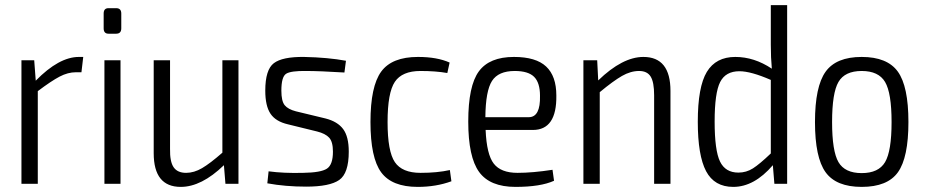

<svg xmlns="http://www.w3.org/2000/svg" viewBox="-20 -720 3623 752"><path d="M306 -497 299 -437H277Q246 -437 213.5 -420Q181 -403 128 -363V0H64V-484H114L120 -404Q211 -497 289 -497Z M405 -688H435Q455 -688 455 -667V-609Q455 -588 435 -588H405Q386 -588 386 -609V-667Q386 -688 405 -688ZM452 0H389V-484H452Z M914 -484V0H863L857 -73Q769 12 688 12Q582 12 582 -120V-484H646V-137Q645 -87 660 -65Q675 -43 709 -43Q740 -43 771.5 -61.5Q803 -80 851 -122V-484Z M1171 -497Q1265 -495 1335 -482L1329 -436Q1231 -442 1180 -442Q1119 -443 1100.5 -431Q1082 -419 1082 -365Q1082 -324 1095 -308Q1108 -292 1139 -284L1255 -256Q1302 -244 1324 -214.5Q1346 -185 1346 -126Q1346 -41 1308.5 -15Q1271 11 1179 11Q1098 11 1027 -2L1032 -49Q1091 -41 1167 -43Q1237 -44 1260.5 -59.5Q1284 -75 1284 -126Q1284 -165 1269 -181Q1254 -197 1222 -205L1108 -233Q1060 -244 1039.5 -274.5Q1019 -305 1019 -365Q1019 -447 1052.5 -472.5Q1086 -498 1171 -497Z M1617 -497Q1692 -497 1741 -475L1732 -434Q1687 -442 1627 -442Q1555 -442 1526.5 -399.5Q1498 -357 1498 -242Q1498 -127 1526.5 -85Q1555 -43 1627 -43Q1693 -43 1742 -54L1748 -10Q1688 12 1616 12Q1515 12 1473 -45Q1431 -102 1431 -242Q1431 -382 1473 -439.5Q1515 -497 1617 -497Z M2007 -43Q2066 -43 2144 -55L2150 -12Q2097 12 1999 12Q1899 12 1856.5 -46.5Q1814 -105 1814 -244Q1814 -384 1855.5 -440.5Q1897 -497 1993 -497Q2079 -497 2119 -459.5Q2159 -422 2159 -346Q2161 -211 2067 -211H1882Q1886 -115 1914 -79Q1942 -43 2007 -43ZM1996 -442Q1932 -442 1907 -403Q1882 -364 1881 -261H2051Q2097 -261 2095 -345Q2095 -396 2072 -419Q2049 -442 1996 -442Z M2500 -497Q2606 -497 2606 -364V0H2542V-347Q2542 -398 2528.5 -420Q2515 -442 2483 -442Q2450 -442 2416 -422.5Q2382 -403 2329 -359V0H2265V-484H2319L2323 -405Q2418 -497 2500 -497Z M3063 -700V0H3013L3007 -73Q2934 12 2852 12Q2778 12 2745.5 -49.5Q2713 -111 2713 -243Q2713 -380 2748.5 -438.5Q2784 -497 2860 -497Q2934 -497 3003 -451Q2999 -494 2999 -545V-700ZM2872 -44Q2903 -44 2929 -60.5Q2955 -77 2999 -119V-407Q2921 -441 2876 -441Q2822 -441 2800.5 -398.5Q2779 -356 2779 -244Q2779 -131 2800 -87.5Q2821 -44 2872 -44Z M3538 -242Q3538 -103 3497 -45.5Q3456 12 3355 12Q3255 12 3213.5 -45.5Q3172 -103 3172 -242Q3172 -381 3213.5 -439Q3255 -497 3355 -497Q3455 -497 3496.5 -439.5Q3538 -382 3538 -242ZM3446.5 -399Q3421 -442 3355 -442Q3289 -442 3264 -399Q3239 -356 3239 -242Q3239 -128 3264 -85Q3289 -42 3355 -42Q3421 -42 3446.5 -85Q3472 -128 3472 -242Q3472 -356 3446.5 -399Z"/></svg>

Font: exo2condensed_l
Style: Regular
Weight: 300
Width: 3
Designer: Natanael Gama
Version: Version 1.001;PS 001.001;hotconv 1.0.70;makeotf.lib2.5.58329